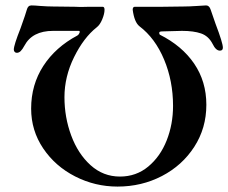

<svg xmlns="http://www.w3.org/2000/svg" viewBox="-20 -674 843 709"><path d="M758 -638 776 -586Q803 -515 803 -498Q803 -487 792 -487Q777 -487 765 -512Q750 -541 722.5 -550.5Q695 -560 652 -560L577 -558Q570 -558 568.5 -554.5Q567 -551 570 -546Q652 -505 697 -439Q742 -373 742 -287Q742 -201 697.5 -132Q653 -63 578 -24Q503 15 414 15Q331 15 257.5 -22.5Q184 -60 139.5 -126Q95 -192 95 -273Q95 -361 140 -430.5Q185 -500 266 -543Q271 -546 273.5 -552.5Q276 -559 272 -560H176Q99 -560 70 -505Q63 -492 56.5 -485.5Q50 -479 42 -479Q37 -479 34 -482.5Q31 -486 31 -491Q31 -507 56 -570Q76 -626 79 -638Q83 -654 96 -654Q107 -654 129 -652Q157 -650 176 -650L257 -649Q275 -648 288.5 -648.5Q302 -649 312 -649H359Q366 -649 366 -638Q366 -623 357.5 -602.5Q349 -582 337 -573Q289 -535 253.5 -463Q218 -391 218 -315Q218 -241 243 -173.5Q268 -106 314.5 -64Q361 -22 423 -22Q483 -22 527.5 -59Q572 -96 595.5 -155.5Q619 -215 619 -283Q619 -375 586 -454Q553 -533 495 -577Q476 -592 470 -638Q470 -649 478 -649H551H582L658 -650Q678 -650 708 -652Q732 -654 741 -654Q753 -654 758 -638Z"/></svg>

Font: EB Garamond Medium
Style: Regular
Weight: 500
Designer: Georg Duffner and Octavio Pardo
Foundry: Georg Duffner
Version: Version 1.000